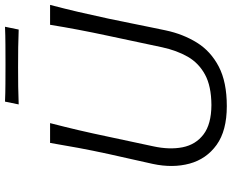

<svg xmlns="http://www.w3.org/2000/svg" viewBox="-101 -837 948 786"><g transform="rotate(-90 373.0 -444.0)"><path d="M331.5 10.5Q231 10.5 173 -31.2Q115 -73 96.2 -142Q77.5 -211 95 -292.5Q101 -321 112.2 -369.5Q123.5 -418 135.5 -473.5Q150 -540.5 160.5 -596.8Q171 -653 181 -713H262Q246.5 -653 233.2 -596.5Q220 -540 206 -473L167 -290.5Q152.5 -224 163.2 -170.2Q174 -116.5 215.8 -84.8Q257.5 -53 336 -52.5Q413.5 -53 460.8 -78.8Q508 -104.5 533.8 -149.5Q559.5 -194.5 572.5 -254.5L619 -473Q633.5 -540.5 644.2 -597.2Q655 -654 664.5 -713H746Q730.5 -654 717.2 -597.2Q704 -540.5 689.5 -473Q680 -427 670.8 -381.8Q661.5 -336.5 654 -299.2Q646.5 -262 641.5 -239Q626.5 -168.5 591.5 -112Q556.5 -55.5 493.5 -22.5Q430.5 10.5 331.5 10.5ZM338.5 -841.5 350 -897.5Q384.5 -896 422.8 -895.8Q461 -895.5 503 -895.5Q544.5 -895.5 583 -895.8Q621.5 -896 656.5 -897.5L645 -841.5Q610.5 -843 572 -843.5Q533.5 -844 492 -844Q450 -844 411.5 -843.5Q373 -843 338.5 -841.5Z"/></g></svg>

Font: Commissioner Flair Light
Style: Italic
Weight: 300
Italic angle: -12°
Designer: Kostas Bartsokas
Foundry: Kostas Bartsokas
Version: Version 1.000; ttfautohint (v1.8.3)